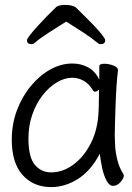

<svg xmlns="http://www.w3.org/2000/svg" viewBox="-20 -745 540 783"><path d="M250 -657Q215 -635 180.5 -613Q146 -591 121 -570Q116 -565 108 -565Q90 -565 90 -581Q90 -586 101.5 -601Q113 -616 131.5 -636.5Q150 -657 170.5 -678Q191 -699 209 -716Q214 -721 224.5 -723Q235 -725 247 -725Q260 -725 272.5 -722Q285 -719 291 -713Q303 -701 322.5 -682Q342 -663 362 -642Q382 -621 395.5 -604Q409 -587 409 -581Q409 -565 391 -565Q383 -565 378 -570Q353 -591 319 -613Q285 -635 250 -657ZM461 -457Q458 -435 455.5 -398.5Q453 -362 451.5 -321.5Q450 -281 449 -246Q448 -211 448 -193Q448 -179 449.5 -151.5Q451 -124 458.5 -93Q466 -62 483 -35Q485 -31 485 -29Q485 -18 471.5 -2.5Q458 13 441 13Q426 13 414.5 -8.5Q403 -30 396.5 -60.5Q390 -91 387 -118Q350 -48 297.5 -15Q245 18 189 18Q116 18 72 -31.5Q28 -81 28 -175Q28 -239 49 -295Q70 -351 105.5 -394Q141 -437 185 -461.5Q229 -486 275 -486Q310 -486 339 -470.5Q368 -455 385 -420V-475Q385 -485 406 -485Q423 -485 442 -478Q461 -471 461 -459ZM384 -380Q375 -371 367 -371Q363 -371 360 -375Q343 -404 320.5 -416Q298 -428 275 -428Q244 -428 212.5 -409.5Q181 -391 154.5 -357.5Q128 -324 112 -278.5Q96 -233 96 -180Q96 -104 122 -73Q148 -42 188 -42Q236 -42 279 -73.5Q322 -105 350.5 -161Q379 -217 382 -291Q383 -305 383 -330Q383 -355 384 -380Z"/></svg>

Font: Moon Stars Kai HW
Style: Regular
Weight: 400
Designer: GuiWonder
Version: Version 1.101